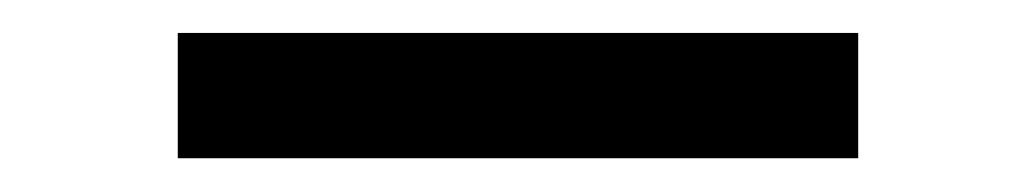

<svg xmlns="http://www.w3.org/2000/svg" viewBox="-20 -705 626 116"><path d="M87.4 -609.4H498.5V-685.1H87.4Z"/></svg>

Font: Cascadia Code SemiLight
Style: Regular
Weight: 350
Monospace: yes
Designer: Aaron Bell
Foundry: Saja Typeworks
Version: Version 2404.023